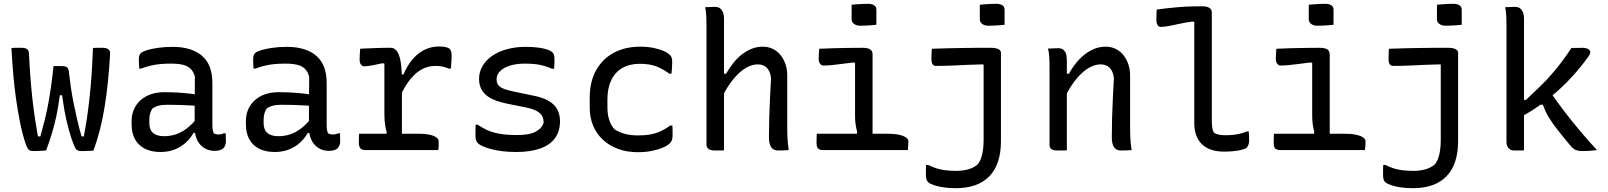

<svg xmlns="http://www.w3.org/2000/svg" viewBox="-20 -788 8440 1008"><path d="M261 -441H304Q316 -441 324 -438.5Q332 -436 336 -430.5Q340 -425 341 -416Q346 -372 352 -330Q358 -288 366.5 -246Q375 -204 385 -161Q395 -118 408 -72H420Q430 -123 437 -171.5Q444 -220 450 -274Q456 -328 460.5 -392Q465 -456 468 -536Q476 -537 484.5 -537Q493 -537 501.5 -537Q510 -537 519 -537Q531 -537 540 -534Q549 -531 554 -524Q559 -517 558 -505Q554 -433 547 -363Q540 -293 529.5 -228Q519 -163 504 -105Q489 -47 470 3Q461 3 453 3.5Q445 4 436.5 4.5Q428 5 420 5Q412 5 404 5Q393 5 385.5 0.5Q378 -4 371 -19Q363 -38 355.5 -60Q348 -82 341.5 -106Q335 -130 328.5 -158.5Q322 -187 316.5 -219Q311 -251 306 -288H294Q290 -257 285.5 -230Q281 -203 276 -179Q271 -155 265 -132.5Q259 -110 252.5 -88Q246 -66 238.5 -44Q231 -22 222 2Q211 3 199 3.5Q187 4 175.5 4.5Q164 5 154 5Q141 5 134 0.5Q127 -4 119 -21Q109 -47 99.5 -83.5Q90 -120 81 -167Q72 -214 64 -270.5Q56 -327 50 -393.5Q44 -460 40 -536Q49 -537 57.5 -537Q66 -537 75 -537Q84 -537 93 -537Q107 -537 115 -534Q123 -531 127.5 -524.5Q132 -518 132 -508Q135 -443 139.5 -383.5Q144 -324 150 -270Q156 -216 163.5 -166.5Q171 -117 179 -72H192Q205 -118 216 -162.5Q227 -207 235 -252.5Q243 -298 249.5 -345Q256 -392 261 -441Z M1095 -352Q1095 -325 1095 -297.5Q1095 -270 1095 -242.5Q1095 -215 1095 -187.5Q1095 -160 1095 -132Q1095 -118 1096.5 -108Q1098 -98 1102 -89Q1107 -85 1113.5 -83.5Q1120 -82 1128 -82Q1135 -82 1142 -83.5Q1149 -85 1154 -88H1165Q1165 -77 1165.5 -67Q1166 -57 1166 -46Q1166 -33 1161 -22Q1156 -11 1148 -6Q1141 -1 1130 1.5Q1119 4 1107 4Q1084 4 1064.5 -4.5Q1045 -13 1031 -29Q1017 -45 1009.5 -67Q1002 -89 1002 -117Q1002 -149 1002 -184.5Q1002 -220 1002 -249Q1002 -277 1002.5 -300Q1003 -323 1003 -344Q1003 -365 1003 -386Q996 -412 980.5 -427Q965 -442 940 -448Q915 -454 876 -454Q847 -454 820.5 -451.5Q794 -449 769.5 -443Q745 -437 721 -428H711Q710 -440 709.5 -453Q709 -466 709 -479Q709 -488 711.5 -496Q714 -504 719 -509Q727 -517 751 -524.5Q775 -532 810.5 -537Q846 -542 886 -542Q939 -542 978.5 -529Q1018 -516 1044 -492Q1070 -468 1082.5 -433Q1095 -398 1095 -352ZM764 -142Q764 -107 783.5 -90Q803 -73 842 -73Q873 -73 902.5 -82.5Q932 -92 961 -114Q990 -136 1019 -173L1021 -90H996Q980 -62 955 -39Q930 -16 896.5 -3Q863 10 823 10Q775 10 741 -7Q707 -24 689 -56.5Q671 -89 671 -135V-154Q671 -186 683 -213.5Q695 -241 717.5 -261.5Q740 -282 771.5 -293Q803 -304 842 -304Q879 -304 913 -302Q947 -300 976 -296.5Q1005 -293 1026 -289Q1033 -287 1036.5 -278Q1040 -269 1041.5 -256Q1043 -243 1043 -229Q1010 -233 980 -234.5Q950 -236 920.5 -237Q891 -238 858 -238Q831 -238 812 -233Q793 -228 779 -217Q772 -205 768 -191Q764 -177 764 -158Z M1695 -352Q1695 -325 1695 -297.5Q1695 -270 1695 -242.5Q1695 -215 1695 -187.5Q1695 -160 1695 -132Q1695 -118 1696.5 -108Q1698 -98 1702 -89Q1707 -85 1713.5 -83.5Q1720 -82 1728 -82Q1735 -82 1742 -83.5Q1749 -85 1754 -88H1765Q1765 -77 1765.5 -67Q1766 -57 1766 -46Q1766 -33 1761 -22Q1756 -11 1748 -6Q1741 -1 1730 1.5Q1719 4 1707 4Q1684 4 1664.5 -4.5Q1645 -13 1631 -29Q1617 -45 1609.5 -67Q1602 -89 1602 -117Q1602 -149 1602 -184.5Q1602 -220 1602 -249Q1602 -277 1602.5 -300Q1603 -323 1603 -344Q1603 -365 1603 -386Q1596 -412 1580.5 -427Q1565 -442 1540 -448Q1515 -454 1476 -454Q1447 -454 1420.5 -451.5Q1394 -449 1369.5 -443Q1345 -437 1321 -428H1311Q1310 -440 1309.5 -453Q1309 -466 1309 -479Q1309 -488 1311.5 -496Q1314 -504 1319 -509Q1327 -517 1351 -524.5Q1375 -532 1410.5 -537Q1446 -542 1486 -542Q1539 -542 1578.5 -529Q1618 -516 1644 -492Q1670 -468 1682.5 -433Q1695 -398 1695 -352ZM1364 -142Q1364 -107 1383.5 -90Q1403 -73 1442 -73Q1473 -73 1502.5 -82.5Q1532 -92 1561 -114Q1590 -136 1619 -173L1621 -90H1596Q1580 -62 1555 -39Q1530 -16 1496.5 -3Q1463 10 1423 10Q1375 10 1341 -7Q1307 -24 1289 -56.5Q1271 -89 1271 -135V-154Q1271 -186 1283 -213.5Q1295 -241 1317.5 -261.5Q1340 -282 1371.5 -293Q1403 -304 1442 -304Q1479 -304 1513 -302Q1547 -300 1576 -296.5Q1605 -293 1626 -289Q1633 -287 1636.5 -278Q1640 -269 1641.5 -256Q1643 -243 1643 -229Q1610 -233 1580 -234.5Q1550 -236 1520.5 -237Q1491 -238 1458 -238Q1431 -238 1412 -233Q1393 -228 1379 -217Q1372 -205 1368 -191Q1364 -177 1364 -158Z M2006 -66 2010 -95Q2006 -108 2003.5 -122Q2001 -136 1999.5 -152Q1998 -168 1998 -185Q1998 -230 1998 -275Q1998 -320 1998 -365Q1998 -410 1998 -454L1988 -456Q1958 -449 1933 -444.5Q1908 -440 1892 -440Q1882 -440 1875 -449Q1868 -458 1868 -475Q1868 -490 1869 -504.5Q1870 -519 1871 -532Q1883 -533 1896.5 -533.5Q1910 -534 1923 -534.5Q1936 -535 1950 -535.5Q1964 -536 1977.5 -536.5Q1991 -537 2005 -537Q2019 -537 2032 -537Q2043 -537 2052 -531Q2061 -525 2068 -513Q2075 -501 2079.5 -483Q2084 -465 2086.5 -441Q2089 -417 2090 -387Q2090 -351 2090 -310.5Q2090 -270 2090 -227Q2090 -184 2090 -141Q2090 -98 2090 -57ZM2076 -397H2098Q2129 -469 2177 -506.5Q2225 -544 2285 -544Q2308 -544 2321.5 -540.5Q2335 -537 2341 -531Q2346 -526 2348.5 -517.5Q2351 -509 2351 -495Q2351 -477 2349.5 -460.5Q2348 -444 2347 -428H2336Q2319 -435 2303 -438.5Q2287 -442 2266 -442Q2231 -442 2199 -426.5Q2167 -411 2137 -375.5Q2107 -340 2079 -280ZM1865 -86H2179Q2211 -86 2234.5 -81Q2258 -76 2270.5 -67Q2283 -58 2283 -46Q2283 -38 2283 -30.5Q2283 -23 2282.5 -15.5Q2282 -8 2281 0H1900Q1879 0 1871.5 -10Q1864 -20 1864 -38Q1864 -47 1864 -55Q1864 -63 1864.5 -70.5Q1865 -78 1865 -86Z M2696 -79Q2760 -79 2793 -97Q2826 -115 2834 -144Q2834 -164 2826.5 -178.5Q2819 -193 2799 -204.5Q2779 -216 2741 -224L2641 -244Q2589 -255 2557 -272Q2525 -289 2510 -314.5Q2495 -340 2495 -373Q2495 -410 2513 -441Q2531 -472 2563.5 -494.5Q2596 -517 2641 -529.5Q2686 -542 2740 -542Q2778 -542 2807 -538Q2836 -534 2854.5 -527.5Q2873 -521 2879 -514Q2884 -510 2886.5 -504.5Q2889 -499 2890 -492Q2891 -485 2891 -476Q2891 -463 2890.5 -451Q2890 -439 2889 -427H2878Q2858 -436 2837.5 -442Q2817 -448 2793 -451Q2769 -454 2736 -454Q2691 -454 2657.5 -443.5Q2624 -433 2605.5 -414.5Q2587 -396 2587 -372Q2587 -357 2593.5 -345Q2600 -333 2620 -324Q2640 -315 2678 -307L2775 -287Q2828 -277 2860 -258.5Q2892 -240 2906 -213Q2920 -186 2920 -152Q2920 -99 2894 -63Q2868 -27 2816.5 -8.5Q2765 10 2690 10Q2651 10 2618 6Q2585 2 2559 -5Q2533 -12 2515 -20Q2497 -28 2488 -37Q2482 -44 2479 -53.5Q2476 -63 2476 -77Q2476 -93 2476.5 -106.5Q2477 -120 2477 -133H2488Q2511 -118 2532.5 -107.5Q2554 -97 2577.5 -91Q2601 -85 2630 -82Q2659 -79 2696 -79Z M3341 -543Q3380 -543 3411 -536.5Q3442 -530 3464 -520.5Q3486 -511 3496 -500Q3504 -493 3506.5 -484.5Q3509 -476 3509 -462Q3509 -446 3508 -431Q3507 -416 3505 -401H3494Q3459 -427 3424.5 -440Q3390 -453 3339 -453Q3285 -453 3247 -431Q3209 -409 3189 -367Q3169 -325 3169 -267V-223Q3169 -188 3178 -159.5Q3187 -131 3206 -109Q3231 -93 3261.5 -85Q3292 -77 3331 -77Q3367 -77 3396 -82.5Q3425 -88 3450.5 -100Q3476 -112 3499 -129H3510Q3511 -117 3511 -104Q3511 -91 3511 -76Q3511 -64 3508 -54Q3505 -44 3497 -36Q3485 -24 3461 -13.5Q3437 -3 3403.5 4Q3370 11 3328 11Q3272 11 3225.5 -6Q3179 -23 3145.5 -54Q3112 -85 3094 -128Q3076 -171 3076 -223V-275Q3076 -360 3110 -420Q3144 -480 3203.5 -511.5Q3263 -543 3341 -543Z M3729 2Q3716 2 3707 -2Q3698 -6 3693.5 -12.5Q3689 -19 3689 -28Q3689 -109 3689 -187Q3689 -265 3689 -342.5Q3689 -420 3689 -497.5Q3689 -575 3689 -654Q3689 -686 3687.5 -709.5Q3686 -733 3682 -750Q3692 -751 3701 -751Q3710 -751 3719 -751.5Q3728 -752 3736 -752Q3748 -752 3758 -746Q3768 -740 3774.5 -726Q3781 -712 3781 -689Q3781 -602 3781 -515.5Q3781 -429 3781 -343Q3781 -257 3781 -171Q3781 -85 3781 1Q3772 2 3763.5 2Q3755 2 3747 2Q3739 2 3729 2ZM3767 -269 3766 -401H3792Q3810 -432 3830.5 -458Q3851 -484 3876 -503Q3901 -522 3928 -532.5Q3955 -543 3984 -543Q4014 -543 4038 -531Q4062 -519 4078.5 -498Q4095 -477 4104 -450Q4113 -423 4113 -393Q4113 -348 4113 -302.5Q4113 -257 4113 -212Q4113 -167 4113 -121Q4113 -88 4114.5 -59.5Q4116 -31 4121 0Q4106 1 4093 1.5Q4080 2 4065 2Q4051 2 4040 -4.5Q4029 -11 4023 -26.5Q4017 -42 4017 -70Q4017 -122 4018.5 -171.5Q4020 -221 4022.5 -272Q4025 -323 4028 -379Q4023 -415 4005.5 -432.5Q3988 -450 3958 -450Q3934 -450 3908.5 -438Q3883 -426 3858.5 -403Q3834 -380 3810.5 -346.5Q3787 -313 3767 -269Z M4476 -68 4480 -96Q4475 -114 4472 -134.5Q4469 -155 4469 -180Q4469 -208 4469 -235.5Q4469 -263 4469 -291Q4469 -319 4469 -347Q4469 -375 4469 -402.5Q4469 -430 4469 -458L4459 -460Q4425 -456 4396 -452Q4367 -448 4344.5 -446Q4322 -444 4303 -444Q4296 -444 4290.5 -448Q4285 -452 4281.5 -460Q4278 -468 4278 -479Q4278 -492 4279 -505.5Q4280 -519 4281 -532Q4320 -534 4359.5 -535Q4399 -536 4437 -536.5Q4475 -537 4510 -537Q4527 -537 4538 -533.5Q4549 -530 4555 -522.5Q4561 -515 4561 -501Q4561 -457 4561 -412.5Q4561 -368 4561 -324Q4561 -280 4561 -236Q4561 -192 4561 -149Q4561 -106 4561 -63ZM4268 -86H4638Q4673 -86 4697.5 -81Q4722 -76 4735.5 -67Q4749 -58 4749 -46Q4749 -38 4748.5 -30.5Q4748 -23 4747.5 -15.5Q4747 -8 4746 0H4303Q4289 0 4281 -4Q4273 -8 4270 -16Q4267 -24 4267 -36Q4267 -46 4267 -54Q4267 -62 4267.5 -70Q4268 -78 4268 -86ZM4451 -763Q4461 -764 4471.5 -765Q4482 -766 4493.5 -766.5Q4505 -767 4516 -767.5Q4527 -768 4538 -768Q4557 -768 4569 -760.5Q4581 -753 4581 -737V-658Q4571 -657 4560.5 -656Q4550 -655 4539.5 -654.5Q4529 -654 4518 -653.5Q4507 -653 4496 -653Q4476 -653 4463.5 -662.5Q4451 -672 4451 -687Z M5184 -537Q5200 -537 5211.5 -534Q5223 -531 5229 -525Q5235 -519 5235 -510Q5235 -461 5235 -415.5Q5235 -370 5235 -326.5Q5235 -283 5235 -238Q5235 -193 5235 -146Q5235 -99 5235 -47Q5235 13 5220 59Q5205 105 5175 136.5Q5145 168 5100.5 184Q5056 200 4998 200Q4962 200 4932 195.5Q4902 191 4881.5 183.5Q4861 176 4852 168Q4846 162 4843.5 152.5Q4841 143 4841 131Q4841 118 4841 104.5Q4841 91 4842 78H4853Q4875 89 4897 96Q4919 103 4944.5 106Q4970 109 5001 109Q5033 109 5061.5 101.5Q5090 94 5112 76Q5124 61 5130.5 43Q5137 25 5140.5 1Q5144 -23 5144 -54Q5144 -109 5144 -157Q5144 -205 5144 -251.5Q5144 -298 5144 -345.5Q5144 -393 5144 -449L5135 -450Q5095 -449 5060 -447.5Q5025 -446 4995 -444.5Q4965 -443 4939.5 -442.5Q4914 -442 4893 -442Q4882 -442 4876 -451Q4870 -460 4870 -477Q4870 -491 4870.5 -505Q4871 -519 4872 -532Q4912 -534 4952.5 -534.5Q4993 -535 5032.5 -536Q5072 -537 5110 -537Q5148 -537 5184 -537ZM5124 -763Q5134 -764 5144.5 -765Q5155 -766 5166.5 -766.5Q5178 -767 5189 -767.5Q5200 -768 5211 -768Q5230 -768 5242 -760.5Q5254 -753 5254 -737V-658Q5244 -657 5233.5 -656Q5223 -655 5212.5 -654.5Q5202 -654 5191 -653.5Q5180 -653 5169 -653Q5149 -653 5136.5 -662.5Q5124 -672 5124 -687Z M5921 0Q5906 1 5893 1.5Q5880 2 5865 2Q5851 2 5840 -4.5Q5829 -11 5823 -26.5Q5817 -42 5817 -70Q5817 -122 5818.5 -171.5Q5820 -221 5822.5 -272Q5825 -323 5828 -379Q5823 -415 5805.5 -432.5Q5788 -450 5758 -450Q5734 -450 5708.5 -438Q5683 -426 5658.5 -403Q5634 -380 5610.5 -346.5Q5587 -313 5567 -269L5566 -401H5592Q5615 -443 5644.5 -474.5Q5674 -506 5709.5 -524.5Q5745 -543 5784 -543Q5814 -543 5838 -531Q5862 -519 5878.5 -498Q5895 -477 5904 -450Q5913 -423 5913 -393Q5913 -348 5913 -302.5Q5913 -257 5913 -212Q5913 -167 5913 -121Q5913 -88 5914.5 -59.5Q5916 -31 5921 0ZM5581 1Q5572 2 5563.5 2Q5555 2 5546.5 2Q5538 2 5529 2Q5519 2 5511.5 0Q5504 -2 5499 -6Q5494 -10 5492 -15.5Q5490 -21 5490 -29Q5490 -82 5490 -133Q5490 -184 5490 -234.5Q5490 -285 5490 -335.5Q5490 -386 5490 -437Q5490 -469 5488.5 -492Q5487 -515 5482 -533Q5493 -533 5502 -533.5Q5511 -534 5519.5 -534.5Q5528 -535 5537 -535Q5550 -535 5560 -528.5Q5570 -522 5575.5 -508.5Q5581 -495 5581 -471Q5581 -392 5581 -312.5Q5581 -233 5581 -154.5Q5581 -76 5581 1Z M6053 -738Q6080 -742 6105.5 -744.5Q6131 -747 6155 -749.5Q6179 -752 6202 -753Q6225 -754 6247.5 -754.5Q6270 -755 6291 -755Q6308 -755 6319 -751.5Q6330 -748 6336 -741Q6342 -734 6342 -722Q6342 -673 6342 -616.5Q6342 -560 6342 -500.5Q6342 -441 6342 -381.5Q6342 -322 6342 -265.5Q6342 -209 6342 -160Q6342 -136 6344 -120Q6346 -104 6353 -92Q6364 -84 6379 -81Q6394 -78 6413 -78Q6434 -78 6453.5 -80Q6473 -82 6491 -86.5Q6509 -91 6526 -98H6536Q6537 -86 6537.5 -73.5Q6538 -61 6538 -48Q6538 -39 6535.5 -31.5Q6533 -24 6529.5 -18Q6526 -12 6520 -9Q6510 -4 6492 0Q6474 4 6452 6Q6430 8 6406 8Q6367 8 6337.5 -2.5Q6308 -13 6288.5 -32.5Q6269 -52 6259.5 -79.5Q6250 -107 6250 -142Q6250 -189 6250 -242Q6250 -295 6250 -351.5Q6250 -408 6250 -464Q6250 -520 6250 -573.5Q6250 -627 6250 -673L6241 -675Q6204 -670 6174.5 -663.5Q6145 -657 6120 -652Q6095 -647 6073 -647Q6063 -647 6057 -656.5Q6051 -666 6051 -684Q6051 -698 6051.5 -711.5Q6052 -725 6053 -738Z M6876 -68 6880 -96Q6875 -114 6872 -134.5Q6869 -155 6869 -180Q6869 -208 6869 -235.5Q6869 -263 6869 -291Q6869 -319 6869 -347Q6869 -375 6869 -402.5Q6869 -430 6869 -458L6859 -460Q6825 -456 6796 -452Q6767 -448 6744.5 -446Q6722 -444 6703 -444Q6696 -444 6690.5 -448Q6685 -452 6681.5 -460Q6678 -468 6678 -479Q6678 -492 6679 -505.5Q6680 -519 6681 -532Q6720 -534 6759.5 -535Q6799 -536 6837 -536.5Q6875 -537 6910 -537Q6927 -537 6938 -533.5Q6949 -530 6955 -522.5Q6961 -515 6961 -501Q6961 -457 6961 -412.5Q6961 -368 6961 -324Q6961 -280 6961 -236Q6961 -192 6961 -149Q6961 -106 6961 -63ZM6668 -86H7038Q7073 -86 7097.5 -81Q7122 -76 7135.5 -67Q7149 -58 7149 -46Q7149 -38 7148.5 -30.5Q7148 -23 7147.5 -15.5Q7147 -8 7146 0H6703Q6689 0 6681 -4Q6673 -8 6670 -16Q6667 -24 6667 -36Q6667 -46 6667 -54Q6667 -62 6667.5 -70Q6668 -78 6668 -86ZM6851 -763Q6861 -764 6871.5 -765Q6882 -766 6893.5 -766.5Q6905 -767 6916 -767.5Q6927 -768 6938 -768Q6957 -768 6969 -760.5Q6981 -753 6981 -737V-658Q6971 -657 6960.5 -656Q6950 -655 6939.5 -654.5Q6929 -654 6918 -653.5Q6907 -653 6896 -653Q6876 -653 6863.5 -662.5Q6851 -672 6851 -687Z M7584 -537Q7600 -537 7611.5 -534Q7623 -531 7629 -525Q7635 -519 7635 -510Q7635 -461 7635 -415.5Q7635 -370 7635 -326.5Q7635 -283 7635 -238Q7635 -193 7635 -146Q7635 -99 7635 -47Q7635 13 7620 59Q7605 105 7575 136.5Q7545 168 7500.5 184Q7456 200 7398 200Q7362 200 7332 195.5Q7302 191 7281.5 183.5Q7261 176 7252 168Q7246 162 7243.5 152.5Q7241 143 7241 131Q7241 118 7241 104.5Q7241 91 7242 78H7253Q7275 89 7297 96Q7319 103 7344.5 106Q7370 109 7401 109Q7433 109 7461.5 101.5Q7490 94 7512 76Q7524 61 7530.5 43Q7537 25 7540.5 1Q7544 -23 7544 -54Q7544 -109 7544 -157Q7544 -205 7544 -251.5Q7544 -298 7544 -345.5Q7544 -393 7544 -449L7535 -450Q7495 -449 7460 -447.5Q7425 -446 7395 -444.5Q7365 -443 7339.5 -442.5Q7314 -442 7293 -442Q7282 -442 7276 -451Q7270 -460 7270 -477Q7270 -491 7270.5 -505Q7271 -519 7272 -532Q7312 -534 7352.5 -534.5Q7393 -535 7432.5 -536Q7472 -537 7510 -537Q7548 -537 7584 -537ZM7524 -763Q7534 -764 7544.5 -765Q7555 -766 7566.5 -766.5Q7578 -767 7589 -767.5Q7600 -768 7611 -768Q7630 -768 7642 -760.5Q7654 -753 7654 -737V-658Q7644 -657 7633.5 -656Q7623 -655 7612.5 -654.5Q7602 -654 7591 -653.5Q7580 -653 7569 -653Q7549 -653 7536.5 -662.5Q7524 -672 7524 -687Z M7981 1Q7972 2 7963.5 2Q7955 2 7947 2Q7939 2 7929 2Q7916 2 7907 -4Q7898 -10 7893.5 -20Q7889 -30 7889 -43Q7889 -122 7889 -198Q7889 -274 7889 -349.5Q7889 -425 7889 -501Q7889 -577 7889 -654Q7889 -686 7887.5 -709.5Q7886 -733 7882 -750Q7892 -751 7901 -751Q7910 -751 7919 -751.5Q7928 -752 7936 -752Q7948 -752 7958 -746Q7968 -740 7974.5 -726Q7981 -712 7981 -689Q7981 -602 7981 -515.5Q7981 -429 7981 -343Q7981 -257 7981 -171Q7981 -85 7981 1ZM8287 5Q8268 5 8255.5 0.5Q8243 -4 8232 -15Q8225 -24 8214 -36.5Q8203 -49 8190.5 -65Q8178 -81 8164.5 -97.5Q8151 -114 8139 -130Q8124 -152 8113 -169Q8102 -186 8094.5 -203Q8087 -220 8080 -238L8048 -239L8113 -313Q8151 -258 8191.5 -205Q8232 -152 8275 -101Q8318 -50 8364 0Q8352 1 8340 2.5Q8328 4 8315.5 4.5Q8303 5 8287 5ZM7956 -267 7991 -263Q8005 -277 8019 -290Q8033 -303 8046.5 -316Q8060 -329 8073.5 -342.5Q8087 -356 8102 -371Q8122 -393 8143 -418Q8164 -443 8186 -473Q8208 -503 8230 -536L8287 -537Q8301 -537 8310 -534Q8319 -531 8324 -526Q8329 -521 8329 -514Q8329 -510 8326.5 -504Q8324 -498 8317 -488Q8291 -452 8263.5 -419.5Q8236 -387 8207 -357.5Q8178 -328 8148 -302Q8118 -276 8087 -252.5Q8056 -229 8024.5 -209Q7993 -189 7961 -172Z"/></svg>

Font: Rec Mono Semicasual
Style: Regular
Weight: 400
Version: Version 1.085; ttfautohint (v1.8.4.7-5d5b)